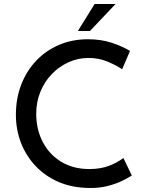

<svg xmlns="http://www.w3.org/2000/svg" viewBox="-20 -926 734 954"><path d="M635 -54Q617 -42 586 -27Q555 -12 513.5 -1.5Q472 9 423 8Q338 7 271 -22Q204 -51 156.5 -101.5Q109 -152 84 -217Q59 -282 59 -356Q59 -437 85.5 -505.5Q112 -574 160 -624.5Q208 -675 273.5 -703Q339 -731 417 -731Q482 -731 535 -713.5Q588 -696 626 -673L587 -582Q557 -602 514 -620Q471 -638 420 -638Q367 -638 320 -616.5Q273 -595 237 -557.5Q201 -520 180.5 -469.5Q160 -419 160 -361Q160 -283 192.5 -220.5Q225 -158 284.5 -122Q344 -86 424 -86Q480 -86 522.5 -102.5Q565 -119 593 -141ZM554 -906 427 -772H367L450 -906Z"/></svg>

Font: Synthetic
Style: Regular
Weight: 400
Designer: Santiago Orozco
Foundry: Typemade
Version: Version 2.000; ttfautohint (v1.8.4.7-5d5b)